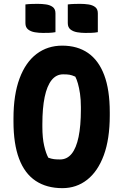

<svg xmlns="http://www.w3.org/2000/svg" viewBox="-20 -957 640 997"><path d="M303 -720Q382 -720 437 -682Q492 -644 521 -567.5Q550 -491 550 -374V-358Q550 -235 519 -151Q488 -67 432.5 -23.5Q377 20 304 20Q222 20 165 -18Q108 -56 79 -133Q50 -210 50 -326V-342Q50 -465 81.5 -549.5Q113 -634 170 -677Q227 -720 303 -720ZM200 -299Q200 -240 209.5 -199.5Q219 -159 231 -138Q248 -132 261 -130.5Q274 -129 292 -129Q328 -129 352 -158.5Q376 -188 388 -246Q400 -304 400 -388V-401Q400 -440 395.5 -470.5Q391 -501 384.5 -523.5Q378 -546 371 -559Q353 -567 340.5 -569Q328 -571 308 -571Q272 -571 248 -541Q224 -511 212 -453.5Q200 -396 200 -312ZM112 -934Q128 -936 145.5 -936.5Q163 -937 176 -937Q198 -937 219 -934Q240 -931 254 -920.5Q268 -910 268 -888V-790Q252 -787 234.5 -786.5Q217 -786 203 -786Q182 -786 161 -789.5Q140 -793 126 -804Q112 -815 112 -837ZM332 -934Q348 -936 365.5 -936.5Q383 -937 396 -937Q418 -937 439 -934Q460 -931 474 -920.5Q488 -910 488 -888V-790Q472 -787 454.5 -786.5Q437 -786 423 -786Q402 -786 381 -789.5Q360 -793 346 -804Q332 -815 332 -837Z"/></svg>

Font: Recursive Monospace Casual ExtraBold
Style: Regular
Weight: 800
Version: Version 1.047